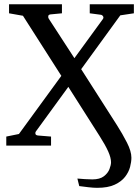

<svg xmlns="http://www.w3.org/2000/svg" viewBox="-20 -691 665 911"><path d="M440.9 200.2Q423.3 200.2 398.7 197.3Q374 194.3 356 191.9L347.2 156.2Q363.8 157.7 382.6 158.9Q401.4 160.2 418 160.2Q453.6 160.2 472.9 145.3Q492.2 130.4 499.5 111.1Q506.8 91.8 506.8 79.1Q506.8 57.6 493.4 27.6Q480 -2.4 452.6 -45.4L304.2 -278.8L149.9 -66.9Q146.5 -62 148.2 -55.4Q149.9 -48.8 162.1 -47.9L222.2 -43V0H9.8V-43L69.8 -55.2L271 -331.1L88.9 -616.2L22.9 -627.9V-670.9H273.9V-627.9L223.1 -623Q210.9 -622.6 209.2 -615.7Q207.5 -608.9 210.9 -603L333 -415L467.8 -600.1Q473.1 -607.4 468.8 -614Q464.4 -620.6 457 -621.1L405.8 -627.9V-670.9H615.2V-627.9L550.8 -618.2L365.2 -362.8L535.2 -96.7Q561 -56.2 582.3 -14.6Q603.5 26.9 603.5 57.6Q603.5 76.7 597.2 101.1Q590.8 125.5 573.5 147.9Q556.2 170.4 524.2 185.3Q492.2 200.2 440.9 200.2Z"/></svg>

Font: Charis
Style: Regular
Weight: 400
Designer: Walt Agee, Miriam Martin, Annie Olsen, Victor Gaultney, Lorna Priest, Alan Ward, Bob Hallissy, Martin Hosken, Sharon Cor
Foundry: SIL Global
Version: Version 7.000